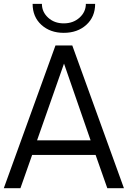

<svg xmlns="http://www.w3.org/2000/svg" viewBox="-20 -989 671 1009"><path d="M314.9 -816.4Q243.7 -816.4 197.5 -858.4Q151.4 -900.4 151.4 -968.8H200.2Q200.2 -926.3 232.9 -896.2Q265.6 -866.2 314.9 -866.2Q364.7 -866.2 397.9 -896.2Q431.2 -926.3 431.2 -968.8H480Q480 -900.4 433.6 -858.4Q387.2 -816.4 314.9 -816.4ZM543.9 0 482.4 -174.8H148.9L87.4 0H0L271.5 -750H359.9L631.3 0ZM174.8 -251.5H456.1L316.4 -654.8Z"/></svg>

Font: Now
Style: Regular
Weight: 400
Designer: Alfredo Marco Pradil
Foundry: Alfredo Marco Pradil
Version: Version 1.002;PS 001.002;hotconv 1.0.88;makeotf.lib2.5.64775